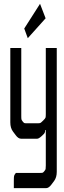

<svg xmlns="http://www.w3.org/2000/svg" viewBox="-20 -729 334 1009"><path d="M126 -528.3 107.4 -579.1 190.4 -709 219.7 -632.8ZM221.7 259.8H52.7V221.7Q52.7 200.2 54.2 194.8Q55.7 189.5 63.5 179.7H191.4Q202.1 179.7 205.1 178.2Q208 176.8 213.4 169.9Q218.8 163.1 219.7 159.2Q220.7 155.3 220.7 140.6V-45.9H217.8Q217.8 -33.2 210.9 -25.4Q186.5 0 175.8 0H90.8Q76.2 0 62.5 -18.6L47.9 -38.1Q34.2 -56.6 34.2 -85.9V-476.6H91.8V-120.1Q91.8 -105.5 92.8 -101.6Q93.8 -97.7 99.1 -90.8Q104.5 -84 107.4 -82.5Q110.4 -81.1 121.1 -81.1H177.7Q188.5 -81.1 192.4 -83Q196.3 -85 207 -95.7Q217.8 -106.4 219.2 -110.8Q220.7 -115.2 220.7 -129.9V-476.6H278.3V173.8Q278.3 203.1 264.6 221.7L250 241.2Q236.3 259.8 221.7 259.8Z"/></svg>

Font: Vancouver Drive
Style: Regular
Weight: 400
Designer: Valery Zaveryaev
Foundry: Cyreal (www.cyreal.org)
Version: Version 1.06